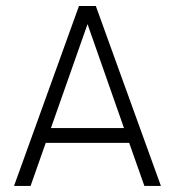

<svg xmlns="http://www.w3.org/2000/svg" viewBox="-20 -615 578 635"><path d="M457.5 0H512.2L296.9 -595.2H241.2L26.4 0H81.1L131.3 -142.6H407.2ZM148.4 -191.4 269.5 -535.2 390.1 -191.4Z"/></svg>

Font: Now Light
Style: Regular
Weight: 300
Designer: Alfredo Marco Pradil
Foundry: Alfredo Marco Pradil
Version: Version 1.200;hotconv 1.0.109;makeotfexe 2.5.65596